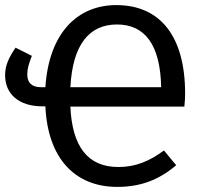

<svg xmlns="http://www.w3.org/2000/svg" viewBox="-20 -721 791 753"><path d="M706 -354C706 -578 609 -701 436 -701C285 -701 172 -593 158 -379H141C105 -379 87 -396 87 -429C87 -452 93 -471 105 -502L41 -534C16 -497 0 -466 0 -426C0 -353 53 -304 146 -304H158C167 -101 273 12 440 12C532 12 604 -16 671 -73L623 -131C568 -90 513 -66 444 -66C325 -66 263 -145 256 -303H703C705 -321 706 -338 706 -354ZM256 -379C265 -548 331 -625 439 -625C546 -625 609 -548 612 -379Z"/></svg>

Font: Fira Sans
Style: Regular
Weight: 400
Designer: Carrois Corporate & Edenspiekermann AG
Foundry: Carrois Corporate GbR & Edenspiekermann AG
Version: Version 4.203